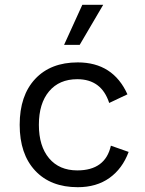

<svg xmlns="http://www.w3.org/2000/svg" viewBox="-20 -770 604 800"><path d="M323 -750H410L312 -583H247ZM304 -510Q451 -510 511 -377L435 -341Q403 -440 302 -440Q227 -440 184.5 -389.5Q142 -339 142 -250Q142 -161 184.5 -110.5Q227 -60 302 -60Q419 -60 442 -163L516 -137Q490 -67 436 -28.5Q382 10 304 10Q191 10 126.5 -59Q62 -128 62 -250Q62 -372 126.5 -441Q191 -510 304 -510Z"/></svg>

Font: Work Sans
Style: Regular
Weight: 400
Designer: Wei Huang
Foundry: Wei Huang
Version: Version 1.032;PS 001.032;hotconv 1.0.70;makeotf.lib2.5.58329